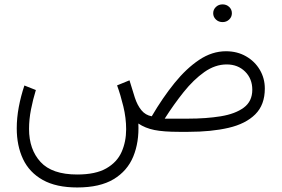

<svg xmlns="http://www.w3.org/2000/svg" viewBox="-20 -596 1273 868"><path d="M943.8 -536.1Q943.8 -552.7 956.1 -564.5Q968.3 -576.2 986.3 -576.2Q1003.9 -576.2 1016.1 -564.7Q1028.3 -553.2 1028.3 -536.1Q1028.3 -519.5 1016.1 -507.8Q1003.9 -496.1 986.3 -496.1Q968.3 -496.1 956.1 -507.8Q943.8 -519.5 943.8 -536.1ZM329.1 251.5Q233.9 251.5 173.3 217.5Q112.8 183.6 84.2 123.3Q55.7 63 55.7 -16.1Q55.7 -62.5 64.9 -112.1Q74.2 -161.6 90.3 -209.5L142.1 -189Q128.9 -146 120.1 -101.1Q111.3 -56.2 111.3 -13.2Q111.3 79.6 163.3 136.2Q215.3 192.9 329.1 192.9Q412.6 192.9 460.9 165Q509.3 137.2 529.8 90.8Q550.3 44.4 550.3 -11.7Q550.3 -62.5 537.6 -115Q524.9 -167.5 509.3 -210L565.4 -232.9L589.4 -155.3Q600.6 -120.6 619.1 -97.9Q637.7 -75.2 666 -70.3Q715.3 -154.3 769 -220.7Q822.8 -287.1 880.9 -325.7Q939 -364.3 1001.5 -364.3Q1052.7 -364.3 1092.5 -341.3Q1132.3 -318.4 1154.8 -280Q1177.2 -241.7 1177.2 -195.8Q1177.2 -122.1 1134 -79.1Q1090.8 -36.1 1013.2 -18.1Q935.5 0 831.5 0H788.6Q719.2 0 678 -8.3Q636.7 -16.6 605.5 -37.6Q609.4 46.4 582.5 111.6Q555.7 176.8 493.7 214.1Q431.6 251.5 329.1 251.5ZM1004.9 -304.7Q952.6 -304.7 903.8 -270.3Q855 -235.8 810.3 -179.9Q765.6 -124 724.6 -59.6H829.6Q912.1 -59.6 978 -70.3Q1043.9 -81.1 1082.3 -109.6Q1120.6 -138.2 1120.6 -190.4Q1120.6 -240.2 1087.9 -272.5Q1055.2 -304.7 1004.9 -304.7Z"/></svg>

Font: Vazirmatn RD UI FD ExtraLight
Style: Regular
Weight: 200
Designer: Saber Rastikerdar
Foundry: Saber Rastikerdar
Version: Version 33.003